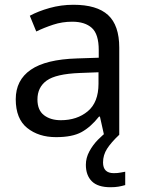

<svg xmlns="http://www.w3.org/2000/svg" viewBox="-20 -565 601 805"><path d="M288 -545Q386 -545 433 -502Q480 -459 480 -365V0H416L399 -76H395Q360 -32 321.5 -11Q283 10 215 10Q142 10 94 -28.5Q46 -67 46 -149Q46 -229 109 -272.5Q172 -316 303 -320L394 -323V-355Q394 -422 365 -448Q336 -474 283 -474Q241 -474 203 -461.5Q165 -449 132 -433L105 -499Q140 -518 188 -531.5Q236 -545 288 -545ZM314 -259Q214 -255 175.5 -227Q137 -199 137 -148Q137 -103 164.5 -82Q192 -61 235 -61Q303 -61 348 -98.5Q393 -136 393 -214V-262ZM412 116Q412 161 457 161Q474 161 485.5 158.5Q497 156 505 155V211Q491 215 477 217.5Q463 220 443 220Q390 220 365 195Q340 170 340 126Q340 97 354.5 70Q369 43 390.5 21Q412 -1 432 -15L480 0Q446 32 429 58.5Q412 85 412 116Z"/></svg>

Font: Noto Sans Carian
Style: Regular
Weight: 400
Designer: Monotype Design Team
Foundry: Monotype Imaging Inc.
Version: Version 2.002; ttfautohint (v1.8.4.7-5d5b)